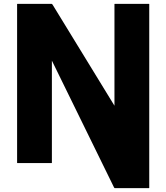

<svg xmlns="http://www.w3.org/2000/svg" viewBox="-20 -832 856 988"><path d="M570 136H747L748 135V-811L747 -812H570L569 -811V-288L250 -809L246 -812H69L68 -811V6L69 7H246L247 6V-520L567 133Z"/></svg>

Font: Hussar Woodtype
Style: SeBd
Weight: 900
Foundry: Cannot Into Space Fonts
Version: Version 1.07